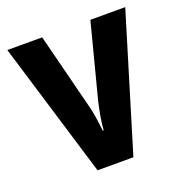

<svg xmlns="http://www.w3.org/2000/svg" viewBox="-105 -639 691 730"><g transform="rotate(-20 241.0 -273.5)"><path d="M168 0 2 -547H143L218 -251Q226 -223 230.5 -193.5Q235 -164 238 -135H242Q243 -158 248 -186.5Q253 -215 260 -246L338 -547H479L313 0Z"/></g></svg>

Font: Noto Sans Condensed
Style: Bold
Weight: 700
Width: 3
Designer: Monotype Design Team
Foundry: Monotype Imaging Inc.
Version: Version 2.013; ttfautohint (v1.8.4.7-5d5b)